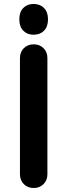

<svg xmlns="http://www.w3.org/2000/svg" viewBox="-20 -932 338 962"><path d="M148.8 10Q118.8 10 99.4 -9.5Q80 -29 80 -58.8V-641.2Q80 -671.2 99.4 -690.6Q118.8 -710 148.8 -710Q178.8 -710 198.1 -690.6Q217.5 -671.2 217.5 -641.2V-58.8Q217.5 -29 198.1 -9.5Q178.8 10 148.8 10ZM148 -758Q116.8 -758 96.8 -778.1Q76.8 -798.2 76.8 -835.2Q76.8 -871.8 96.6 -892Q116.5 -912.2 147.8 -912.2Q180.5 -912.2 200.5 -892Q220.5 -871.8 220.5 -835.2Q220.5 -798.2 200.6 -778.1Q180.7 -758 148 -758Z"/></svg>

Font: National Park
Style: Regular
Weight: 400
Designer: Andrea Herstowski, Ben Hoepner
Version: Version 1.009